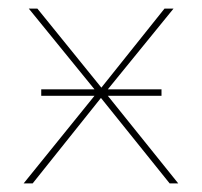

<svg xmlns="http://www.w3.org/2000/svg" viewBox="-20 -427 470 447"><path d="M395 0H375L215 -199L56 0H35L200 -204H76V-219H200L47 -407H67L216 -223L363 -407H384L231 -219H356V-204H231Z"/></svg>

Font: Ysabeau Thin
Style: Regular
Weight: 200
Designer: Christian Thalmann (Catharsis Fonts)
Version: Version 0.003